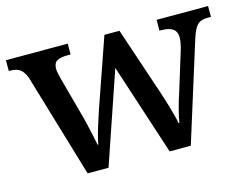

<svg xmlns="http://www.w3.org/2000/svg" viewBox="-79 -663 1018 789"><g transform="rotate(-15 430.0 -268.0)"><path d="M74 -437Q67 -458 57.5 -469.5Q48 -481 35.5 -485.5Q23 -490 3 -490H0V-536H263V-490H250Q220 -490 205 -481.5Q190 -473 190 -448Q190 -440 192.5 -428Q195 -416 198 -405L240 -250Q247 -226 253.5 -198Q260 -170 265.5 -145Q271 -120 274 -103H277Q280 -120 286 -142.5Q292 -165 300 -189.5Q308 -214 315 -236L418 -532H482L581 -237Q586 -220 592 -202Q598 -184 603 -165Q608 -146 612.5 -130Q617 -114 618 -103H622Q626 -128 634.5 -160.5Q643 -193 657 -235L705 -391Q709 -404 711.5 -418.5Q714 -433 714 -441Q714 -467 697.5 -478.5Q681 -490 648 -490H641V-536H860V-490H847Q828 -490 815 -484.5Q802 -479 792 -462Q782 -445 772 -412L643 0H553L426 -389L293 0H204Z"/></g></svg>

Font: Noto Rashi Hebrew Medium
Style: Regular
Weight: 500
Version: Version 1.006